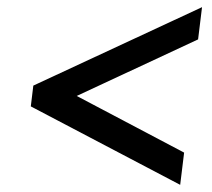

<svg xmlns="http://www.w3.org/2000/svg" viewBox="-20 -562 592 536"><path d="M483 -46 66 -265 73 -323 544 -542 533 -452 121 -260 130 -328 494 -136Z"/></svg>

Font: Inclusive Sans
Style: Italic
Weight: 400
Italic angle: -7°
Designer: Olivia King
Foundry: Olivia King
Version: Version 2.004